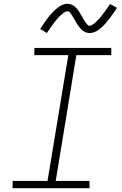

<svg xmlns="http://www.w3.org/2000/svg" viewBox="-20 -986 640 1006"><path d="M46 0V-38H229L338 -697H160V-735H563V-697H380L272 -38H449V0ZM450 -813Q442 -813 435 -815Q428 -817 421.5 -820.5Q415 -824 410 -828.5Q405 -833 400 -838.5Q395 -844 391 -849.5Q387 -855 383.5 -861Q380 -867 376.5 -873.5Q373 -880 369 -886.5Q365 -893 361 -899.5Q357 -906 353.5 -911Q350 -916 345.5 -921.5Q341 -927 333 -927Q329 -927 324.5 -925Q320 -923 316.5 -921Q313 -919 309 -915.5Q305 -912 300.5 -908Q296 -904 293.5 -902Q291 -900 288.5 -897Q286 -894 283.5 -891Q281 -888 278 -885Q275 -882 272.5 -878.5Q270 -875 267 -871Q264 -867 260.5 -863Q257 -859 254 -854.5Q251 -850 247.5 -845Q244 -840 240.5 -835Q237 -830 233.5 -824.5Q230 -819 226 -813L190 -834Q196 -843 202 -851.5Q208 -860 213.5 -868Q219 -876 224 -883Q229 -890 234 -896.5Q239 -903 244 -908.5Q249 -914 253.5 -919Q258 -924 263 -929Q268 -934 275 -939.5Q282 -945 288 -949.5Q294 -954 301.5 -958Q309 -962 317 -964Q325 -966 333 -966Q341 -966 348 -964Q355 -962 361.5 -958.5Q368 -955 373 -950.5Q378 -946 383 -940.5Q388 -935 392 -929Q396 -923 399.5 -917Q403 -911 406.5 -905Q410 -899 414 -892Q418 -885 421.5 -879Q425 -873 429 -868Q433 -863 437.5 -857Q442 -851 450 -851Q454 -851 458.5 -853.5Q463 -856 466.5 -858Q470 -860 474 -863Q478 -866 482.5 -870.5Q487 -875 489 -877Q491 -879 493.5 -882Q496 -885 499 -887.5Q502 -890 504.5 -893.5Q507 -897 510 -900.5Q513 -904 516 -908Q519 -912 522 -916Q525 -920 528.5 -924.5Q532 -929 535.5 -934Q539 -939 542.5 -944Q546 -949 549.5 -954.5Q553 -960 557 -965L593 -945Q587 -935 581 -926.5Q575 -918 569.5 -910.5Q564 -903 559 -896Q554 -889 548.5 -882.5Q543 -876 538.5 -870Q534 -864 529 -859Q524 -854 519.5 -849.5Q515 -845 508 -839Q501 -833 495 -828.5Q489 -824 481 -820.5Q473 -817 465.5 -815Q458 -813 450 -813Z"/></svg>

Font: Iosevka SS04 XLt Ex Obl
Style: Regular
Weight: 200
Width: 7
Italic angle: -9°
Monospace: yes
Designer: Belleve Invis
Foundry: Belleve Invis
Version: Version 19.0.0; ttfautohint (v1.8.4)